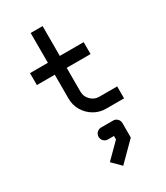

<svg xmlns="http://www.w3.org/2000/svg" viewBox="-277 -861 1203 1394"><g transform="rotate(-30 325.0 -164.5)"><path d="M225 -200V-400H75V-500H225V-750H325V-500H525V-400H325V-200Q325 -159 354.5 -129.5Q384 -100 425 -100H575V0H425Q370 0 324.5 -27Q279 -54 252 -99.5Q225 -145 225 -200ZM375 229V200H325Q304 200 289.5 185.5Q275 171 275 150Q275 129 289.5 114.5Q304 100 325 100H425Q446 100 460.5 114.5Q475 129 475 150V271L325 421L254 350Z"/></g></svg>

Font: Monoikos Medium
Style: Regular
Weight: 500
Designer: Brian Krent
Version: Version 0.088